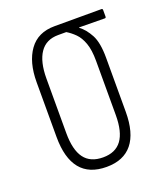

<svg xmlns="http://www.w3.org/2000/svg" viewBox="-99 -549 533 623"><g transform="rotate(-20 167.5 -237.5)"><path d="M164 6Q104 6 74 -31Q44 -68 44 -141V-330Q44 -399 73.5 -440Q103 -481 161 -481H323Q327 -481 327 -476V-454Q327 -449 323 -449L234 -450V-449Q254 -434 268.5 -407Q283 -380 283 -328V-141Q283 -68 253 -31Q223 6 164 6ZM164 -27Q207 -27 228 -55.5Q249 -84 249 -142V-329Q249 -367 240.5 -390.5Q232 -414 218.5 -427.5Q205 -441 190 -450H162Q120 -450 99 -419Q78 -388 78 -330V-142Q78 -84 99 -55.5Q120 -27 164 -27Z"/></g></svg>

Font: Sofia Sans Extra Condensed ExtraLight
Style: Regular
Weight: 250
Designer: Botio Nikoltchev, Ani Petrova
Foundry: lettersoup
Version: Version 4.101